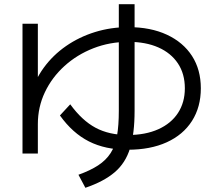

<svg xmlns="http://www.w3.org/2000/svg" viewBox="-20 -812 1040 913"><path d="M87 -82V-699H160V-359H125Q145 -431 188.5 -490.5Q232 -550 294 -593Q356 -636 431.5 -659.5Q507 -683 591 -683Q696 -683 773.5 -647Q851 -611 893 -546Q935 -481 935 -392Q935 -303 893 -237Q851 -171 773 -135.5Q695 -100 588 -100Q481 -100 403 -139.5Q325 -179 265 -263L314 -316Q370 -239 434.5 -204.5Q499 -170 588 -170Q672 -170 733 -197.5Q794 -225 826.5 -275Q859 -325 859 -392Q859 -461 826 -510.5Q793 -560 733 -586.5Q673 -613 591 -613Q502 -613 424 -582.5Q346 -552 286.5 -498Q227 -444 193.5 -373.5Q160 -303 160 -222V-82ZM353 19Q409 -1 446.5 -25.5Q484 -50 506 -84Q528 -118 536.5 -167Q545 -216 545 -285V-792H620V-285Q620 -177 598.5 -107Q577 -37 525.5 7Q474 51 386 81Z"/></svg>

Font: M PLUS 1 Thin
Style: Regular
Weight: 400
Version: Version 1.001